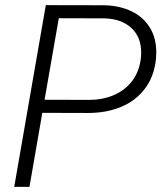

<svg xmlns="http://www.w3.org/2000/svg" viewBox="-20 -731 637 751"><path d="M145.5 -289.6 95.2 0H35.6L159.2 -710.9L390.6 -710.4Q449.7 -708.5 495.1 -686.5Q540.5 -664.6 565.9 -623.5Q591.3 -582.5 591.3 -525.9Q591.3 -518.1 590.3 -502.4Q583.5 -432.6 547.1 -384.5Q510.7 -336.4 453.1 -312.7Q395.5 -289.1 325.2 -289.1ZM210 -659.7 154.3 -340.8 328.1 -340.3Q380.9 -340.3 424.3 -358.6Q467.8 -377 496.1 -413.3Q524.4 -449.7 530.8 -502Q532.2 -513.7 532.2 -525.4Q532.2 -586.4 493.7 -621.8Q455.1 -657.2 389.2 -659.2Z"/></svg>

Font: Mardoto Light
Style: Italic
Weight: 300
Italic angle: -12°
Designer: Christian Robertson, Vahan Hovhannisyan
Foundry: Google
Version: Version 1.000